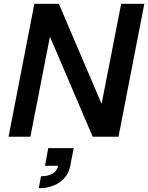

<svg xmlns="http://www.w3.org/2000/svg" viewBox="-20 -720 780 1011"><path d="M25 0H140L243 -527L468 0H604L740 -700H618L515 -173L290 -700H161ZM196 208 184 271C273 271 336 226 350 153L368 60H234L217 153H286C279 189 248 208 196 208Z"/></svg>

Font: Uncut Sans Semibold Italic
Style: Regular
Weight: 600
Italic angle: -11°
Designer: Kasper Nordkvist
Foundry: UNCUT.wtf
Version: Version 1.304;Glyphs 3.2 (3246)